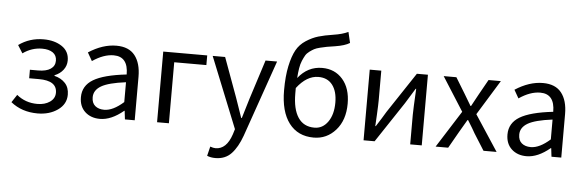

<svg xmlns="http://www.w3.org/2000/svg" viewBox="-59 -1025 4470 1470"><g transform="rotate(5 2176.0 -290.5)"><path d="M247.1 12.7Q126 12.7 41 -55.7L80.1 -115.2Q147.5 -59.6 239.3 -59.6Q296.9 -59.6 335.4 -86.4Q374 -113.3 374 -157.2Q374 -250 235.4 -250H160.2V-315.4H221.7Q286.1 -315.4 319.3 -338.4Q352.5 -361.3 352.5 -401.4Q352.5 -442.4 322.3 -463.4Q292 -484.4 240.2 -484.4Q160.2 -484.4 91.8 -435.5L53.7 -496.1Q137.7 -556.6 245.1 -556.6Q329.1 -556.6 385.7 -519Q442.4 -481.4 442.4 -411.1Q442.4 -371.1 418 -338.9Q393.6 -306.6 351.6 -290V-285.2Q403.3 -272.5 434.6 -238.8Q465.8 -205.1 465.8 -150.4Q465.8 -77.1 401.9 -32.2Q337.9 12.7 247.1 12.7Z M726.6 12.7Q656.2 12.7 611.8 -28.3Q567.4 -69.3 567.4 -140.6Q567.4 -228.5 647 -276.4Q726.6 -324.2 901.4 -343.8Q901.4 -481.4 790 -481.4Q712.9 -481.4 627 -422.9L590.8 -486.3Q699.2 -556.6 804.7 -556.6Q900.4 -556.6 946.8 -497.6Q993.2 -438.5 993.2 -334V0H918L910.2 -65.4H907.2Q813.5 12.7 726.6 12.7ZM752.9 -59.6Q820.3 -59.6 901.4 -131.8V-284.2Q768.6 -267.6 712.9 -234.9Q657.2 -202.1 657.2 -147.5Q657.2 -103.5 683.6 -81.5Q710 -59.6 752.9 -59.6Z M1165 0V-543H1502.9V-468.8H1255.9V0Z M1632.8 234.4Q1597.7 234.4 1569.3 222.7L1586.9 150.4Q1611.3 159.2 1627.9 159.2Q1711.9 159.2 1751 42L1763.7 1L1544.9 -543H1640.6L1751 -241.2Q1759.8 -215.8 1778.3 -162.6Q1796.9 -109.4 1803.7 -88.9H1808.6Q1844.7 -209 1854.5 -241.2L1951.2 -543H2040L1835 44.9Q1802.7 134.8 1755.9 184.6Q1709 234.4 1632.8 234.4Z M2368.2 -63.5Q2431.6 -63.5 2471.7 -120.1Q2511.7 -176.8 2511.7 -268.6Q2511.7 -354.5 2474.1 -403.8Q2436.5 -453.1 2366.2 -453.1Q2276.4 -453.1 2200.2 -353.5V-311.5Q2200.2 -191.4 2242.7 -127.4Q2285.2 -63.5 2368.2 -63.5ZM2564.5 -816.4 2584 -733.4Q2546.9 -710 2471.7 -698.2Q2431.6 -692.4 2410.2 -688.5Q2388.7 -684.6 2358.9 -677.2Q2329.1 -669.9 2314 -661.6Q2298.8 -653.3 2279.3 -639.2Q2259.8 -625 2249.5 -607.4Q2239.3 -589.8 2228.5 -564.5Q2217.8 -539.1 2212.4 -505.9Q2207 -472.7 2204.1 -430.7Q2278.3 -524.4 2388.7 -524.4Q2486.3 -524.4 2546.4 -455.6Q2606.4 -386.7 2606.4 -268.6Q2606.4 -141.6 2538.1 -64.5Q2469.7 12.7 2369.1 12.7Q2247.1 12.7 2179.7 -76.2Q2112.3 -165 2112.3 -329.1Q2112.3 -437.5 2128.9 -515.1Q2145.5 -592.8 2171.4 -639.6Q2197.3 -686.5 2244.1 -716.8Q2291 -747.1 2336.9 -760.7Q2382.8 -774.4 2453.1 -785.2Q2518.6 -794.9 2564.5 -816.4Z M2752 0V-543H2840.8V-316.4Q2840.8 -283.2 2836.9 -205.6Q2833 -127.9 2832 -116.2H2835.9Q2878.9 -182.6 2908.2 -232.4L3114.3 -543H3199.2V0H3110.4V-226.6Q3110.4 -267.6 3119.1 -427.7H3115.2Q3063.5 -344.7 3043 -310.5L2836.9 0Z M3305.7 0 3485.4 -283.2 3320.3 -543H3418L3491.2 -422.9Q3501 -406.2 3519.5 -375.5Q3538.1 -344.7 3544.9 -333H3548.8Q3590.8 -409.2 3597.7 -422.9L3665 -543H3759.8L3594.7 -274.4L3774.4 0H3673.8L3593.8 -127Q3578.1 -156.2 3536.1 -223.6H3531.2Q3486.3 -148.4 3474.6 -127L3402.3 0Z M4004.9 12.7Q3934.6 12.7 3890.1 -28.3Q3845.7 -69.3 3845.7 -140.6Q3845.7 -228.5 3925.3 -276.4Q4004.9 -324.2 4179.7 -343.8Q4179.7 -481.4 4068.4 -481.4Q3991.2 -481.4 3905.3 -422.9L3869.1 -486.3Q3977.5 -556.6 4083 -556.6Q4178.7 -556.6 4225.1 -497.6Q4271.5 -438.5 4271.5 -334V0H4196.3L4188.5 -65.4H4185.5Q4091.8 12.7 4004.9 12.7ZM4031.2 -59.6Q4098.6 -59.6 4179.7 -131.8V-284.2Q4046.9 -267.6 3991.2 -234.9Q3935.5 -202.1 3935.5 -147.5Q3935.5 -103.5 3961.9 -81.5Q3988.3 -59.6 4031.2 -59.6Z"/></g></svg>

Font: irohakakuC Regular
Style: Regular
Weight: 400
Designer: [Source Han Sans]
Ryoko NISHIZUKA Ë•øÂ°öÊ∂ºÂ≠ê (kana & ideographs); Paul D. Hunt (Latin, Greek & Cyrillic); Wenlong ZHAN
Version: Version 1.001.20160904